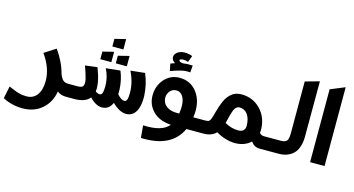

<svg xmlns="http://www.w3.org/2000/svg" viewBox="-117 -1206 3405 1845"><g transform="rotate(15 1585.0 -284.0)"><path d="M-18.1 167 6.8 44.9Q10.7 46.4 31.7 55.2Q52.7 64 56.2 65.4Q59.6 66.9 76.4 73.5Q93.3 80.1 98.6 81.1Q104 82 118.2 86.2Q132.3 90.3 141.1 91.1Q149.9 91.8 162.6 93Q175.3 94.2 188 94.2Q253.4 94.2 290.8 43.9Q328.1 -6.3 328.1 -95.2Q328.1 -223.1 236.8 -351.1L350.1 -423.8Q428.2 -313.5 458 -199.2Q473.6 -159.7 491.9 -142.8Q510.3 -126 546.9 -126H637.2V0H555.2Q502 0 466.8 -28.8Q449.2 81.5 371.8 148.7Q294.4 215.8 179.2 215.8Q126 215.8 72.8 202.6Q19.5 189.5 -18.1 167Z M567.4 -126H636.7Q664.6 -126 678 -132.6Q691.4 -139.2 696.3 -160.6Q701.2 -182.1 690.4 -224.6Q679.7 -267.1 653.8 -337.9L774.4 -353Q830.6 -209 818.8 -124Q839.8 -106.9 862.8 -106.9Q878.4 -106.9 886.5 -127Q894.5 -147 894.5 -195.8Q894.5 -285.2 853.5 -363.8L995.6 -378.9Q1030.3 -297.4 1034.7 -200.2Q1036.1 -175.8 1034.7 -152.8Q1074.7 -106.9 1107.4 -106.9Q1123.5 -106.9 1131.6 -127Q1139.6 -147 1139.6 -195.8Q1139.6 -299.3 1088.4 -402.8L1230.5 -418Q1273.9 -316.4 1279.8 -200.2Q1282.7 -102.1 1250 -46.1Q1217.3 9.8 1153.8 9.8Q1120.1 9.8 1083.7 -10Q1047.4 -29.8 1015.6 -63Q984.4 9.8 912.6 9.8Q882.3 9.8 850.1 -8.5Q817.9 -26.9 791.5 -56.2V-57.1Q748 0 635.7 0H567.4ZM780.8 -434.1V-509.8L890.6 -537.1V-434.1ZM934.6 -434.1V-509.8L1044.4 -537.1V-434.1ZM860.8 -582V-658.2L970.7 -685.1V-582Z M1353.5 195.8 1342.3 73.2Q1530.8 83 1598.6 -1Q1466.8 -8.3 1401.4 -91.8Q1350.6 -156.7 1356 -245.6Q1360.8 -327.6 1411.1 -387.2Q1468.8 -455.6 1557.6 -459Q1561.5 -459 1565.4 -459Q1674.3 -459 1738.3 -374.8Q1802.2 -290.5 1792.5 -162.1Q1790.5 -138.7 1788.6 -126H1893.6V0H1753.4Q1657.7 208 1353.5 195.8ZM1565.4 -334Q1520.5 -334 1495.6 -295.4Q1471.7 -258.8 1481.9 -214.8Q1493.7 -164.6 1544.9 -141.1Q1578.1 -126 1623.5 -126H1648.4Q1652.3 -156.7 1653.3 -171.9Q1658.2 -248.5 1633.5 -291.3Q1608.9 -334 1565.4 -334ZM1455.6 -497.1 1441.4 -567.9Q1447.8 -569.8 1462.2 -575.4Q1476.6 -581.1 1484.4 -583Q1452.6 -602.1 1449.7 -630.6Q1446.8 -659.2 1473.1 -681.4Q1499.5 -703.6 1544.4 -706.1Q1565.4 -706.5 1590.3 -701.9Q1615.2 -697.3 1625.5 -690.9L1601.6 -627Q1582.5 -636.2 1555.7 -636.2H1548.3Q1520 -633.8 1518.1 -622.1Q1516.6 -612.8 1533.2 -606.4Q1543 -602.5 1556.6 -601.1Q1597.2 -607.9 1654.3 -605L1648.4 -535.2Q1606.4 -540 1563 -530.3Q1519.5 -520.5 1455.6 -497.1Z M2237.3 9.8Q2191.4 9.8 2140.4 -5.6Q2089.4 -21 2048.3 -46.9Q2002.9 0 1922.4 0H1831.5V-126H1906.2Q1917 -126 1924.1 -127.2Q1931.2 -128.4 1937.3 -129.9Q1943.4 -131.3 1948 -137.7Q1952.6 -144 1956.3 -149.4Q1960 -154.8 1964.4 -168.9Q1968.8 -183.1 1972.2 -194.8Q1975.6 -206.5 1982.4 -231Q1991.7 -264.6 1999.8 -289.1Q2007.8 -313.5 2020 -341.8Q2032.2 -370.1 2046.9 -389.4Q2061.5 -408.7 2080.6 -425.5Q2099.6 -442.4 2124.8 -450.7Q2149.9 -459 2180.2 -459Q2293.9 -459 2369.9 -380.1Q2445.8 -301.3 2448.2 -181.2Q2448.2 -169.4 2446.3 -147Q2462.9 -126 2492.2 -126H2605.5V0H2479.5Q2426.3 0 2394.5 -47.9Q2334 9.8 2237.3 9.8ZM2236.3 -116.2Q2303.7 -116.2 2305.2 -180.2Q2303.7 -252.9 2273.7 -293Q2243.7 -333 2194.3 -333Q2180.7 -333 2169.7 -325.9Q2158.7 -318.8 2151.1 -308.6Q2143.6 -298.3 2136.2 -278.1Q2128.9 -257.8 2124.3 -241Q2119.6 -224.1 2112.3 -193.8Q2106.9 -169.9 2102.5 -153.8Q2167 -116.2 2236.3 -116.2Z M2733.4 -735.8 2874 -774.9 2873 -225.1Q2873 -171.9 2860.4 -130.9Q2847.7 -89.8 2827.6 -65.7Q2807.6 -41.5 2780 -26.1Q2752.4 -10.7 2726.3 -5.4Q2700.2 0 2671.4 0H2545.4V-126H2658.2Q2702.1 -126 2717.8 -145.3Q2733.4 -164.6 2733.4 -215.8Z M2983.9 0V-725.1L3127.9 -784.2V0Z"/></g></svg>

Font: LT Superior
Style: Bold
Weight: 400
Designer: Daniel Lyons
Foundry: LyonsType
Version: Version 1.000